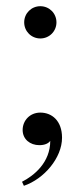

<svg xmlns="http://www.w3.org/2000/svg" viewBox="-20 -453 263 619"><path d="M58 -381C58 -410 81 -433 110 -433C139 -433 162 -410 162 -381C162 -352 139 -329 110 -329C81 -329 58 -352 58 -381ZM107 15C77 15 53 -4 53 -34C53 -64 76 -90 110 -90C147 -90 180 -64 180 -9C180 56 122 124 57 146L51 133C90 113 142 71 142 1C136 10 123 15 107 15Z"/></svg>

Font: Open Baskerville 0.0.53
Style: Normal
Weight: 400
Designer: Isaac Moore, James Puckett, Rob Mientjes
Foundry: The Open Baskerville Project
Version: 0.0.53 (g939f078)